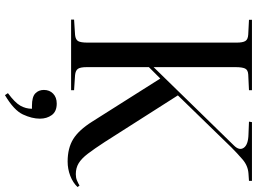

<svg xmlns="http://www.w3.org/2000/svg" viewBox="-151 -619 1037 775"><g transform="rotate(90 367.5 -231.5)"><path d="M632 14Q578 14 541.5 -8.5Q505 -31 471 -85L297 -360L251 -314V-63Q251 -38 257.5 -28Q264 -18 283 -16L344 -12V0H59V-12L121 -16Q140 -18 146 -28.5Q152 -39 152 -67V-668Q152 -693 145.5 -703.5Q139 -714 119 -715L60 -718V-730H344V-718L281 -715Q262 -714 256.5 -702Q251 -690 251 -664V-333L567 -657Q589 -679 576.5 -697Q564 -715 522 -716L471 -718L473 -730H710V-718L681 -716Q649 -714 623.5 -692Q598 -670 575 -647L365 -431L553 -136Q581 -93 600.5 -67.5Q620 -42 639 -30.5Q658 -19 683 -19Q697 -19 708 -23.5Q719 -28 729 -34L735 -26Q717 -7 689.5 3.5Q662 14 632 14ZM364 267 356 255Q394 227 406.5 205Q419 183 419 158H407Q371 158 357 144.5Q343 131 343 110Q343 87 358 72.5Q373 58 398 58Q430 58 444.5 78Q459 98 459 126Q459 158 442 194.5Q425 231 364 267Z"/></g></svg>

Font: Literata 72pt
Style: Regular
Weight: 400
Designer: Latin by Veronika Burian and Jose Scaglione. Greek by Irene Vlachou. Cyrillic by Vera Evstafieva.
Foundry: TypeTogether
Version: Version 3.002